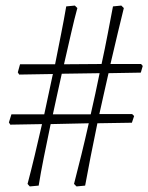

<svg xmlns="http://www.w3.org/2000/svg" viewBox="-20 -632 533 690"><path d="M87 38 79 29Q92 -20 105 -74.5Q118 -129 131 -186L17 -184L12 -192L21 -221H139Q155 -294 170 -366L49 -364L44 -372L52 -401H178Q189 -457 199.5 -509.5Q210 -562 218 -609L249 -612L258 -603Q248 -567 236 -514.5Q224 -462 210 -401L345 -402Q357 -457 367 -509.5Q377 -562 386 -609L416 -612L425 -603Q416 -567 403.5 -514.5Q391 -462 377 -402H487L493 -395L486 -371L370 -369Q362 -333 353.5 -296Q345 -259 337 -222H455L462 -215L454 -191L330 -189Q317 -126 305.5 -68Q294 -10 286 35L255 38L246 29Q259 -21 272.5 -76Q286 -131 299 -189L162 -186Q149 -124 137.5 -66.5Q126 -9 119 35ZM202 -367Q194 -331 186 -294.5Q178 -258 170 -221H306Q323 -295 338 -369Z"/></svg>

Font: Labrada Lght
Style: Italic
Weight: 300
Italic angle: -7°
Designer: Mercedes Jáuregui
Foundry: Omnibus-Type Team
Version: Version 1.000; ttfautohint (v1.8.4.7-5d5b)